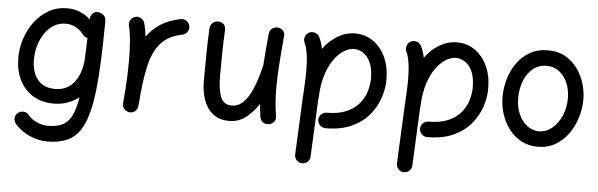

<svg xmlns="http://www.w3.org/2000/svg" viewBox="-50 -705 3538 1135"><g transform="rotate(5 1719.0 -137.5)"><path d="M486.8 -527.8H488.8Q491.7 -527.8 494.6 -527.3Q501.5 -526.4 508.3 -523.4Q536.1 -511.2 538.1 -485.4Q539.1 -480.5 538.6 -475.6L538.1 -456.5Q536.6 -287.1 528.8 -164.6Q521 -42 502.9 40Q484.9 122.1 453.4 170.4Q421.9 218.8 373.5 239.5Q325.2 260.3 256.8 260.3Q208 260.3 156.2 238.5Q104.5 216.8 66.9 175.3Q54.2 161.1 54.2 141.8Q54.2 122.6 67.9 109.9Q82 96.7 101.8 96.9Q121.6 97.2 133.3 111.3Q158.2 141.1 190.9 154.3Q223.6 167.5 253.9 167.5Q304.2 167.5 338.1 151.6Q372.1 135.7 393.1 95.7Q414.1 55.7 425.8 -17.1Q395 7.3 357.2 20.5Q319.3 33.7 275.4 33.7Q204.6 33.7 153.3 2Q102.1 -29.8 74.2 -84.5Q46.4 -139.2 44.9 -208.5Q43.5 -270 62 -328.4Q80.6 -386.7 115.5 -433.1Q150.4 -479.5 199.5 -507.1Q248.5 -534.7 308.6 -534.7Q347.7 -534.7 382.1 -520.8Q416.5 -506.8 445.8 -481L446.3 -487.8Q447.3 -504.9 459.5 -516.1Q470.7 -528.3 486.8 -527.8ZM278.3 -53.2Q350.6 -53.2 392.8 -109.9Q435.1 -166.5 438 -259.8L441.9 -370.1Q420.9 -374 410.2 -391.6Q393.6 -413.6 366.9 -428.2Q340.3 -442.9 308.1 -442.9Q254.4 -442.9 215.6 -408.7Q176.8 -374.5 156.5 -320.6Q136.2 -266.6 137.7 -207Q139.6 -139.2 174.1 -96.2Q208.5 -53.2 278.3 -53.2Z M726.6 45.9Q719.7 44.9 713.4 42Q690.4 32.2 685.5 8.3Q685.5 7.8 685.5 7.3Q685.5 6.8 685.5 6.3Q684.6 1 685.1 -4.9Q685.1 -6.3 685.5 -7.8Q687 -26.9 688.5 -45.9Q689.9 -64.9 691.9 -83.5Q694.8 -125 696.5 -170.2Q698.2 -215.3 698.2 -259.8Q698.2 -322.3 693.4 -377.2Q688.5 -432.1 680.2 -460.9Q674.8 -479 684.1 -496.1Q693.4 -513.2 711.4 -518.6Q729.5 -523.9 746.3 -514.6Q763.2 -505.4 768.6 -487.3Q773.4 -470.2 777.1 -450.2Q780.8 -430.2 783.2 -407.7Q814.9 -452.6 863 -484.1Q911.1 -515.6 981.4 -529.3Q1000 -533.2 1016.1 -522.2Q1032.2 -511.2 1035.6 -492.7Q1039.6 -474.6 1028.6 -458.5Q1017.6 -442.4 999 -438.5Q918.9 -422.9 875.7 -375.5Q832.5 -328.1 813 -252.7Q793.5 -177.2 784.2 -78.1Q780.8 -33.2 776.9 4.4Q776.4 10.3 773.9 16.1Q773.9 16.1 773.9 16.6Q773.4 17.1 773.4 17.6Q764.2 40.5 739.7 45.4Q738.8 45.4 738.3 45.4Q738.3 45.4 737.8 45.4Q732.4 46.4 726.6 45.9Z M1598.6 -480.5Q1588.9 -376 1584.2 -302.7Q1579.6 -229.5 1579.6 -172.9Q1579.6 -126 1582.8 -86.7Q1585.9 -47.4 1592.3 -7.3Q1595.7 13.7 1585 26.6Q1574.2 39.6 1558.6 43.5Q1540.5 47.4 1522.9 38.8Q1505.4 30.3 1501.5 7.3Q1495.1 -32.7 1491.7 -70.3Q1459.5 -20.5 1416.7 12.5Q1374 45.4 1318.8 45.4Q1259.3 45.4 1221.9 15.4Q1184.6 -14.6 1167 -64.7Q1149.4 -114.7 1149.4 -173.8Q1149.4 -251 1150.4 -329.3Q1151.4 -407.7 1155.3 -489.3Q1156.2 -506.3 1168.7 -520.3Q1181.2 -534.2 1202.6 -534.2Q1225.1 -534.2 1237.1 -520.8Q1249 -507.3 1248 -489.3Q1244.6 -423.3 1243.4 -361.6Q1242.2 -299.8 1242.2 -215.8Q1242.2 -139.2 1259 -92.8Q1275.9 -46.4 1326.7 -46.4Q1360.4 -46.4 1386.5 -68.6Q1412.6 -90.8 1432.1 -127.9Q1451.7 -165 1466.3 -210Q1481 -254.9 1491.7 -300.3V-301.3Q1494.1 -341.3 1498 -387.9Q1502 -434.6 1507.3 -489.3Q1509.8 -511.2 1525.4 -521.2Q1541 -531.2 1558.6 -529.3Q1575.7 -527.8 1588.4 -515.6Q1601.1 -503.4 1598.6 -480.5Z M1843.3 -7.3Q1843.3 -26.4 1856.9 -39.8Q1870.6 -53.2 1889.6 -53.2Q1960 -53.2 2007.1 -74.2Q2054.2 -95.2 2081.5 -128.7Q2108.9 -162.1 2120.6 -201.4Q2132.3 -240.7 2132.3 -277.3Q2132.3 -337.9 2114.7 -374.3Q2097.2 -410.6 2070.8 -426.8Q2044.4 -442.9 2017.6 -442.9Q1991.2 -442.9 1960.9 -425.3Q1930.7 -407.7 1903.1 -371.1Q1875.5 -334.5 1856.4 -277.1Q1837.4 -219.7 1834.5 -140.1Q1834.5 -135.3 1833 -130.9Q1833 -125.5 1832.5 -121.1L1816.9 213.4Q1816.4 232.4 1802.2 245.1Q1788.1 257.8 1769 257.3Q1750 256.3 1737.3 242.2Q1724.6 228 1725.1 209L1740.7 -126.5Q1743.7 -173.8 1745.6 -215.6Q1747.6 -257.3 1747.6 -294.4Q1747.6 -344.7 1741.2 -387.5Q1734.9 -430.2 1723.1 -453.6Q1715.3 -470.7 1721.4 -489Q1727.5 -507.3 1744.1 -515.6Q1761.2 -523.9 1779.8 -517.8Q1798.3 -511.7 1806.2 -494.6Q1820.8 -465.3 1828.6 -426.8Q1865.7 -478 1914.3 -506.3Q1962.9 -534.7 2017.6 -534.7Q2076.2 -534.7 2123 -502.4Q2169.9 -470.2 2197 -412.4Q2224.1 -354.5 2224.1 -277.3Q2224.1 -227.5 2206.3 -172.4Q2188.5 -117.2 2149.4 -69.3Q2110.4 -21.5 2046.1 8.5Q1981.9 38.6 1889.6 38.6Q1870.6 38.6 1856.9 25.1Q1843.3 11.7 1843.3 -7.3Z M2447.3 -7.3Q2447.3 -26.4 2460.9 -39.8Q2474.6 -53.2 2493.7 -53.2Q2564 -53.2 2611.1 -74.2Q2658.2 -95.2 2685.5 -128.7Q2712.9 -162.1 2724.6 -201.4Q2736.3 -240.7 2736.3 -277.3Q2736.3 -337.9 2718.8 -374.3Q2701.2 -410.6 2674.8 -426.8Q2648.4 -442.9 2621.6 -442.9Q2595.2 -442.9 2564.9 -425.3Q2534.7 -407.7 2507.1 -371.1Q2479.5 -334.5 2460.4 -277.1Q2441.4 -219.7 2438.5 -140.1Q2438.5 -135.3 2437 -130.9Q2437 -125.5 2436.5 -121.1L2420.9 213.4Q2420.4 232.4 2406.2 245.1Q2392.1 257.8 2373 257.3Q2354 256.3 2341.3 242.2Q2328.6 228 2329.1 209L2344.7 -126.5Q2347.7 -173.8 2349.6 -215.6Q2351.6 -257.3 2351.6 -294.4Q2351.6 -344.7 2345.2 -387.5Q2338.9 -430.2 2327.1 -453.6Q2319.3 -470.7 2325.4 -489Q2331.5 -507.3 2348.1 -515.6Q2365.2 -523.9 2383.8 -517.8Q2402.3 -511.7 2410.2 -494.6Q2424.8 -465.3 2432.6 -426.8Q2469.7 -478 2518.3 -506.3Q2566.9 -534.7 2621.6 -534.7Q2680.2 -534.7 2727.1 -502.4Q2773.9 -470.2 2801 -412.4Q2828.1 -354.5 2828.1 -277.3Q2828.1 -227.5 2810.3 -172.4Q2792.5 -117.2 2753.4 -69.3Q2714.4 -21.5 2650.1 8.5Q2585.9 38.6 2493.7 38.6Q2474.6 38.6 2460.9 25.1Q2447.3 11.7 2447.3 -7.3Z M3161.6 -534.7Q3220.2 -534.7 3263.7 -510.3Q3307.1 -485.8 3336.2 -445.8Q3365.2 -405.8 3379.6 -357.9Q3394 -310.1 3394 -262.7Q3394 -210.9 3378.2 -157.7Q3362.3 -104.5 3331.1 -60.1Q3299.8 -15.6 3254.2 11.5Q3208.5 38.6 3148.4 38.6Q3093.3 38.6 3050 14.9Q3006.8 -8.8 2977.1 -48.6Q2947.3 -88.4 2931.9 -137.5Q2916.5 -186.5 2916.5 -237.3Q2916.5 -289.6 2931.4 -342Q2946.3 -394.5 2976.6 -438Q3006.8 -481.4 3053 -508.1Q3099.1 -534.7 3161.6 -534.7ZM3161.6 -442.9Q3115.2 -442.9 3080.8 -415.5Q3046.4 -388.2 3027.8 -341.6Q3009.3 -294.9 3009.3 -237.3Q3009.3 -184.1 3028.1 -142.6Q3046.9 -101.1 3078.4 -77.1Q3109.9 -53.2 3148.4 -53.2Q3190.9 -53.2 3225.8 -82Q3260.7 -110.8 3281.5 -158.7Q3302.2 -206.5 3302.2 -262.7Q3302.2 -312 3284.7 -353Q3267.1 -394 3235.4 -418.5Q3203.6 -442.9 3161.6 -442.9Z"/></g></svg>

Font: Mikhak Medium
Style: Regular
Weight: 500
Designer: Amin Abedi
Version: Version 3.3